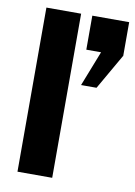

<svg xmlns="http://www.w3.org/2000/svg" viewBox="-80 -742 558 795"><g transform="rotate(10 199.0 -345.0)"><path d="M50 0H196V-690H50ZM243 -690V-547H305L247 -399H312L397 -547H398V-690Z"/></g></svg>

Font: Decalotype
Style: Bold
Weight: 700
Designer: Alfredo Marco Pradil
Foundry: Alfredo Marco Pradil
Version: Version 1.0